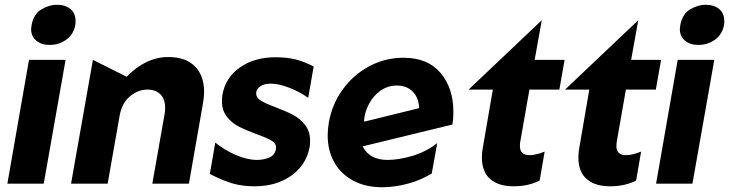

<svg xmlns="http://www.w3.org/2000/svg" viewBox="-20 -773 3068 808"><path d="M256 -521H102L11 0H164ZM113 -668Q111 -656 111 -651Q111 -620 132.5 -602Q154 -584 189 -584Q229 -584 259.5 -606.5Q290 -629 297 -668Q298 -674 298 -685Q298 -717 276.5 -735Q255 -753 219 -753Q188 -753 155 -734Q122 -715 113 -668Z M839 -386Q839 -455 800 -494Q761 -533 688 -533Q594 -533 513 -450L371 -521L279 0H433L484 -289Q494 -341 528 -368.5Q562 -396 601 -396Q634 -396 654.5 -376.5Q675 -357 675 -318Q675 -304 672 -289L621 0H775L834 -337Q839 -365 839 -386Z M1062 -100Q1020 -100 972 -121Q924 -142 886 -173L863 -41Q913 -15 955.5 -2Q998 11 1051 11Q1143 11 1206 -34Q1269 -79 1283 -154Q1285 -164 1285 -181Q1285 -220 1264 -247Q1243 -274 1213.5 -289.5Q1184 -305 1139 -322Q1096 -338 1077 -350Q1058 -362 1058 -380Q1058 -397 1074.5 -409Q1091 -421 1119 -421Q1153 -421 1198 -403.5Q1243 -386 1277 -361L1300 -493Q1260 -514 1223.5 -523Q1187 -532 1139 -532Q1051 -532 990 -489.5Q929 -447 916 -374Q914 -364 914 -347Q914 -308 935 -281.5Q956 -255 984.5 -240.5Q1013 -226 1058 -209Q1104 -193 1124.5 -180Q1145 -167 1141 -145Q1136 -119 1112 -109.5Q1088 -100 1062 -100Z M1611 -100Q1535 -100 1506 -157L1884 -249Q1888 -273 1888 -302Q1888 -402 1834 -466Q1780 -530 1678 -530Q1601 -530 1534.5 -494.5Q1468 -459 1423 -397.5Q1378 -336 1364 -259Q1359 -227 1359 -204Q1359 -139 1387 -89.5Q1415 -40 1467 -12.5Q1519 15 1588 15Q1639 15 1694.5 0.5Q1750 -14 1797 -43L1820 -171Q1775 -135 1717 -117.5Q1659 -100 1611 -100ZM1650 -413Q1692 -413 1717 -387.5Q1742 -362 1744 -318L1513 -261L1512 -266Q1515 -302 1533 -336Q1551 -370 1581.5 -391.5Q1612 -413 1650 -413Z M2008 -110Q2008 -50 2043 -19.5Q2078 11 2142 11Q2203 11 2251 -13L2272 -135Q2234 -120 2209 -120Q2168 -120 2168 -158Q2168 -168 2169 -174L2208 -396H2334L2356 -521H2230L2260 -688L1952 -396H2054L2012 -152Q2008 -132 2008 -110Z M2414 -110Q2414 -50 2449 -19.5Q2484 11 2548 11Q2609 11 2657 -13L2678 -135Q2640 -120 2615 -120Q2574 -120 2574 -158Q2574 -168 2575 -174L2614 -396H2740L2762 -521H2636L2666 -688L2358 -396H2460L2418 -152Q2414 -132 2414 -110Z M2986 -521H2832L2741 0H2894ZM2843 -668Q2841 -656 2841 -651Q2841 -620 2862.5 -602Q2884 -584 2919 -584Q2959 -584 2989.5 -606.5Q3020 -629 3027 -668Q3028 -674 3028 -685Q3028 -717 3006.5 -735Q2985 -753 2949 -753Q2918 -753 2885 -734Q2852 -715 2843 -668Z"/></svg>

Font: Geom Bold
Style: Bold Italic
Weight: 700
Italic angle: -10°
Version: Version 1.102